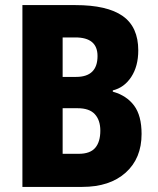

<svg xmlns="http://www.w3.org/2000/svg" viewBox="-20 -734 621 754"><path d="M276 -714Q401 -714 462 -671Q523 -628 523 -536Q523 -474 495.5 -432Q468 -390 423 -379V-374Q477 -359 506.5 -319.5Q536 -280 536 -208Q536 -112 473.5 -56Q411 0 303 0H68V-714ZM279 -432Q363 -432 363 -514Q363 -587 276 -587H226V-432ZM226 -309V-130H289Q334 -130 354 -153.5Q374 -177 374 -221Q374 -262 352.5 -285.5Q331 -309 285 -309Z"/></svg>

Font: Noto Sans Myanmar Condensed ExtraBold
Style: Regular
Weight: 800
Width: 3
Designer: Monotype Design Team
Foundry: Monotype Imaging Inc.
Version: Version 2.107; ttfautohint (v1.8.4.7-5d5b)